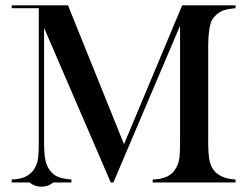

<svg xmlns="http://www.w3.org/2000/svg" viewBox="-20 -687 932 723"><path d="M867 -656Q853 -655 842 -653Q831 -651 822 -648Q805 -642 791 -628Q781 -618 775 -605Q773 -599 771 -591Q769 -583 768 -574Q766 -561 765 -546Q764 -531 764 -514V-153Q764 -103 770 -78Q776 -54 791 -39Q817 -14 867 -11V0H555V-11Q583 -12 601 -19Q617 -24 632 -39Q647 -56 653 -79Q656 -91 657 -109.5Q658 -128 658 -153V-590L407 0H397L146 -582V-153Q146 -103 152 -79Q158 -56 173 -39Q187 -24 204 -19Q222 -13 249 -11V0H181Q162 16 136 16Q110 16 91 0H24V-11Q51 -12 69 -19Q85 -24 100 -39Q115 -56 121 -79Q124 -91 125 -109.5Q126 -128 126 -153V-656H24V-667H236L447 -144L666 -667H867V-656Z"/></svg>

Font: Wachinanga
Style: Regular
Weight: 400
Designer: deFharo
Foundry: deFharo
Version: Wachinanga: Version 2.001 2013